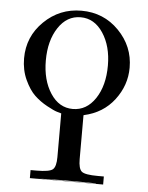

<svg xmlns="http://www.w3.org/2000/svg" viewBox="-51 -736 602 780"><g transform="rotate(5 250.0 -346.0)"><path d="M34.2 -481Q34.2 -569.8 97.7 -631.8Q161.1 -693.8 250 -693.8Q340.8 -693.8 402.8 -630.4Q464.8 -566.9 464.8 -480Q464.8 -408.2 419.4 -348.6Q374 -289.1 295.9 -272L294.9 -271V-92.8Q294.9 -53.7 308.3 -42.2Q321.8 -30.8 375 -30.8H398.9V2H100.1V-30.8H124Q177.2 -30.8 190.7 -42.5Q204.1 -54.2 204.1 -92.8V-271Q197.3 -272.9 185.5 -276.4Q173.8 -279.8 145 -295.4Q116.2 -311 93.5 -332.5Q70.8 -354 52.5 -393.6Q34.2 -433.1 34.2 -481ZM123 -480Q123 -399.9 158 -346.4Q192.9 -293 249 -293Q305.2 -293 340.6 -345.9Q376 -398.9 376 -481Q376 -560.1 340.6 -613.5Q305.2 -667 249 -667Q192.9 -667 158 -614Q123 -561 123 -480ZM129.9 1H369.1V0L309.1 -1H221.2Z"/></g></svg>

Font: CMU Serif Upright Italic
Style: UprightItalic
Weight: 500
Version: Version 0.7.0